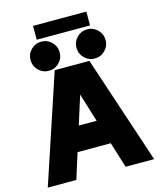

<svg xmlns="http://www.w3.org/2000/svg" viewBox="-146 -1140 1039 1243"><g transform="rotate(-15 373.5 -518.0)"><path d="M538.6 0 485.4 -171.9H262.7L208.5 0H17.1L257.3 -722.7H489.7L730 0ZM375.5 -527.3 314.9 -335.9H434.6ZM430.7 -826.2Q430.7 -866.7 459.2 -895.3Q487.8 -923.8 528.3 -923.8Q568.8 -923.8 597.4 -895.3Q626 -866.7 626 -826.2Q626 -785.6 597.4 -757.1Q568.8 -728.5 528.3 -728.5Q487.8 -728.5 459.2 -757.1Q430.7 -785.6 430.7 -826.2ZM123 -826.2Q123 -866.7 151.6 -895.3Q180.2 -923.8 220.7 -923.8Q261.2 -923.8 289.8 -895.3Q318.4 -866.7 318.4 -826.2Q318.4 -785.6 289.8 -757.1Q261.2 -728.5 220.7 -728.5Q180.2 -728.5 151.6 -757.1Q123 -785.6 123 -826.2ZM195.8 -943.4V-1036.1H553.2V-943.4Z"/></g></svg>

Font: Giphurs Black
Style: Regular
Weight: 900
Version: Version 0.920; ttfautohint (v1.8.4.7-5d5b)